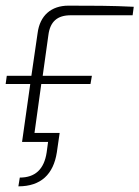

<svg xmlns="http://www.w3.org/2000/svg" viewBox="-24 -502 493 679"><path d="M226 -448H445L449 -478C373 -482 297 -482 218 -482C157 -482 117 -447 109 -385L87 -234H0L-4 -205H83L54 0H146L141 37C132 97 100 126 46 126L41 157C121 157 165 114 177 37L187 -32H98L122 -205H296L301 -234H127L147 -377C153 -426 179 -448 226 -448Z"/></svg>

Font: Exo 2 Extra Light
Style: Italic
Weight: 250
Italic angle: -8°
Designer: Natanael Gama
Version: Version 1.001;PS 001.001;hotconv 1.0.88;makeotf.lib2.5.64775